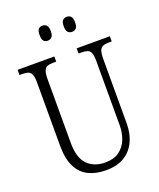

<svg xmlns="http://www.w3.org/2000/svg" viewBox="-164 -1006 923 1115"><g transform="rotate(-20 297.0 -448.0)"><path d="M297 10Q235 10 189 -12.5Q143 -35 118 -85Q93 -135 93 -215V-606Q93 -640 86 -656Q79 -672 65.5 -677Q52 -682 29 -682H12V-714H239V-682H220Q198 -682 184.5 -677Q171 -672 164 -655Q157 -638 157 -603V-210Q157 -116 198.5 -75Q240 -34 307 -34Q361 -34 394 -58Q427 -82 443 -121.5Q459 -161 459 -207V-606Q459 -639 452.5 -655.5Q446 -672 432 -677Q418 -682 396 -682H377V-714H582V-682H564Q542 -682 528 -676.5Q514 -671 507.5 -654.5Q501 -638 501 -603V-205Q501 -143 478.5 -94.5Q456 -46 411 -18Q366 10 297 10ZM385 -813Q370 -813 360 -823Q350 -833 350 -859Q350 -886 360 -896Q370 -906 385 -906Q401 -906 410.5 -896Q420 -886 420 -859Q420 -833 410.5 -823Q401 -813 385 -813ZM235 -813Q219 -813 210 -823Q201 -833 201 -859Q201 -886 210 -896Q219 -906 235 -906Q250 -906 260 -896Q270 -886 270 -859Q270 -833 260 -823Q250 -813 235 -813Z"/></g></svg>

Font: Noto Serif Ethiopic Condensed Light
Style: Regular
Weight: 300
Width: 3
Designer: Monotype Design Team
Foundry: Monotype Imaging Inc.
Version: Version 2.102